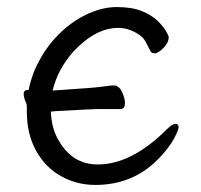

<svg xmlns="http://www.w3.org/2000/svg" viewBox="-20 -506 570 544"><path d="M429 -56Q357 18 250 18Q198 18 153.5 -6.5Q109 -31 82.5 -78.5Q56 -126 56 -190Q56 -199 56 -208Q55 -211 54 -214Q47 -230 47 -240Q47 -251 59 -251H61Q67 -280 78 -307Q101 -360 138 -400Q175 -440 221 -463Q267 -486 310.5 -486Q354 -486 382 -474.5Q410 -463 426.5 -447Q443 -431 450.5 -417.5Q458 -404 458 -401Q458 -385 443 -370Q428 -355 419 -355Q410 -355 407 -360Q400 -374 393 -387Q386 -400 375 -407Q346 -427 315 -427Q251 -427 188 -360Q143 -309 129 -249Q133 -250 136 -250Q245 -257 266 -260Q294 -264 302 -264Q317 -264 325.5 -246Q334 -228 334 -214Q334 -197 321 -197H257Q243 -197 136 -191Q130 -190 124 -190Q126 -144 144 -112Q183 -40 257 -40Q353 -40 453 -140Q468 -155 477 -155Q486 -155 486 -146Q486 -137 472 -111.5Q458 -86 429 -56Z"/></svg>

Font: Moon Stars Kai T
Style: Regular
Weight: 400
Designer: GuiWonder
Version: Version 1.101